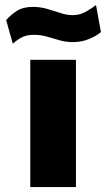

<svg xmlns="http://www.w3.org/2000/svg" viewBox="-20 -760 435 780"><path d="M288.5 -517V0H103V-517ZM390 -629.5Q372 -614 341.8 -601.5Q311.5 -589 276 -589Q247 -589 221.5 -596.5Q196 -604 171 -611.2Q146 -618.5 118 -618.5Q92.5 -618.5 74 -610.8Q55.5 -603 32 -582.5L5 -678.5Q24.5 -700.5 49.2 -716.2Q74 -732 113 -732Q144 -732 172.2 -723.8Q200.5 -715.5 226.2 -707Q252 -698.5 275 -698.5Q304.5 -698.5 329 -712.5Q353.5 -726.5 370 -739.5Z"/></svg>

Font: Public Sans Black
Style: Regular
Weight: 900
Designer: The Public Sans Project Authors: Dan O. Williams and USWDS (Libre Franklin designed by Pablo Impallari and Rodrigo Fuenz
Version: Version 1.007